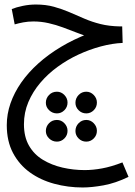

<svg xmlns="http://www.w3.org/2000/svg" viewBox="-20 -436 597 850"><path d="M346 394Q281 394 220 377.5Q159 361 112 327Q65 293 37.5 241Q10 189 10 118Q10 69 26.5 21.5Q43 -26 74 -70.5Q105 -115 149.5 -155Q194 -195 250 -228.5Q306 -262 371 -287L375 -272Q349 -280 319.5 -291.5Q290 -303 259 -314.5Q228 -326 195 -333.5Q162 -341 128 -341Q104 -341 83 -337Q62 -333 45 -328L32 -396Q52 -404 81 -410Q110 -416 139 -416Q183 -416 219 -406Q255 -396 287.5 -382Q320 -368 353.5 -353.5Q387 -339 425 -329.5Q463 -320 512 -319H521L523 -246Q477 -244 426.5 -230.5Q376 -217 327.5 -194.5Q279 -172 235.5 -140.5Q192 -109 158.5 -69.5Q125 -30 105.5 16Q86 62 86 114Q86 170 108.5 209Q131 248 170 271.5Q209 295 257 306Q305 317 355 317Q391 317 432 309.5Q473 302 522 283L549 347Q491 375 438.5 384.5Q386 394 346 394ZM232 66Q212 66 197.5 52Q183 38 183 19Q183 -1 197 -15.5Q211 -30 232 -30Q251 -30 265 -15.5Q279 -1 279 18Q279 38 265 52Q251 66 232 66ZM232 191Q212 191 197.5 177Q183 163 183 144Q183 124 197 109.5Q211 95 232 95Q251 95 265 109.5Q279 124 279 143Q279 163 265 177Q251 191 232 191ZM362 66Q342 66 328 52Q314 38 314 19Q314 -1 328 -15.5Q342 -30 362 -30Q381 -30 395 -15.5Q409 -1 409 18Q409 38 395 52Q381 66 362 66ZM362 191Q342 191 328 177Q314 163 314 144Q314 124 328 109.5Q342 95 362 95Q381 95 395 109.5Q409 124 409 143Q409 163 395 177Q381 191 362 191Z"/></svg>

Font: Noto Sans Arabic Condensed
Style: Regular
Weight: 400
Width: 3
Designer: Monotype Design Team, Nadine Chahine, Nizar Qandah and Khaled Hosny
Foundry: Monotype Imaging Inc.
Version: Version 2.012